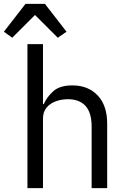

<svg xmlns="http://www.w3.org/2000/svg" viewBox="-43 -967 663 987"><path d="M98 -740H178V-432H182Q199 -470 232 -499Q265 -528 329 -528Q410 -528 459 -476.5Q508 -425 508 -331V0H428V-317Q428 -388 396.5 -422.5Q365 -457 306 -457Q274 -457 244.5 -446.5Q215 -436 196.5 -414Q178 -392 178 -358V0H98ZM188 -947 299 -804 254 -773 137 -890 20 -773 -23 -804 88 -947Z"/></svg>

Font: Lilex
Style: Regular
Weight: 400
Monospace: yes
Designer: Mike Abbink, Paul van der Laan, Pieter van Rosmalen, Mikhael Khrustik
Foundry: Mikhael Khrustik
Version: Version 2.510